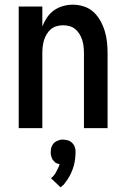

<svg xmlns="http://www.w3.org/2000/svg" viewBox="-20 -548 540 821"><path d="M60 0V-520H161V-435Q169 -455 181 -473Q193 -491 210.5 -503.5Q228 -516 249 -522Q270 -528 291 -528Q315 -528 338.5 -520.5Q362 -513 379.5 -497Q397 -481 409 -459.5Q421 -438 428 -415Q435 -392 437.5 -368Q440 -344 440 -320V0H339V-320Q339 -334 337.5 -348Q336 -362 332 -375.5Q328 -389 320.5 -401.5Q313 -414 302.5 -423Q292 -432 278 -436Q264 -440 250 -440Q236 -440 222 -436Q208 -432 197.5 -423Q187 -414 179.5 -401.5Q172 -389 168 -375.5Q164 -362 162.5 -348Q161 -334 161 -320V0ZM239 253 198 214Q202 211 205.5 207.5Q209 204 212 200Q215 196 217.5 192Q220 188 222 183.5Q224 179 227 173.5Q230 168 231 165L232 163L235 154Q231 153 227 152Q223 151 219.5 149Q216 147 213.5 144Q211 141 208 138Q205 135 203.5 131.5Q202 128 200.5 124.5Q199 121 198 115.5Q197 110 197 108V102Q197 98 197.5 94Q198 90 198.5 86.5Q199 83 200.5 79.5Q202 76 204 72.5Q206 69 208.5 66Q211 63 214 60.5Q217 58 220 56.5Q223 55 227 53.5Q231 52 235.5 50.5Q240 49 242 49H250Q255 49 260 50Q265 51 269.5 52Q274 53 278.5 55.5Q283 58 286.5 61Q290 64 293 68Q296 72 298 76Q300 80 301.5 86.5Q303 93 303 95V102Q303 110 302.5 117.5Q302 125 301 133Q300 141 298.5 148Q297 155 295 162.5Q293 170 290 177.5Q287 185 284 192Q281 199 277.5 205Q274 211 269.5 218Q265 225 259 233Q253 241 251 243L247 246Z"/></svg>

Font: Iosevka Term Semibold
Style: Regular
Weight: 600
Monospace: yes
Designer: Belleve Invis
Foundry: Belleve Invis
Version: Version 31.4.0